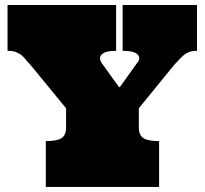

<svg xmlns="http://www.w3.org/2000/svg" viewBox="-20 -739 809 759"><path d="M100.1 -482.9Q88.9 -494.1 81.1 -504.2Q73.2 -514.2 64.2 -521.5Q55.2 -528.8 42.5 -533.4Q29.8 -538.1 9.8 -538.1V-719.2H439V-538.1Q396 -538.1 382.1 -523.9Q368.2 -509.8 382.8 -488.8L450.2 -395H454.1L521 -488.8Q538.1 -507.8 524.7 -522.9Q511.2 -538.1 464.8 -538.1V-719.2H758.8V-538.1Q744.1 -538.1 733.2 -535.2Q722.2 -532.2 712.6 -525.6Q703.1 -519 693.1 -508.5Q683.1 -498 668.9 -482.9L528.8 -311V-235.8Q528.8 -204.1 547.4 -192.6Q565.9 -181.2 608.9 -181.2V0H161.1V-181.2Q204.1 -181.2 222.7 -192.6Q241.2 -204.1 241.2 -235.8V-311Z"/></svg>

Font: Ultra
Style: Regular
Weight: 400
Designer: Astigmatic (AOETI)
Foundry: Astigmatic (AOETI)
Version: Version 1.001